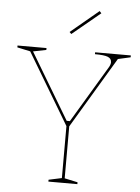

<svg xmlns="http://www.w3.org/2000/svg" viewBox="-61 -976 748 1023"><g transform="rotate(5 313.0 -464.5)"><path d="M237 0V-10L307 -25V-303L80 -683L10 -698V-708H165V-698L95 -684L306 -331H323L506 -637Q510 -644 512 -650.5Q514 -657 514 -662Q514 -682 494.5 -690Q475 -698 425 -698V-708H616V-698L549 -683L322 -303V-25L392 -10V0ZM290 -794 280 -804 430 -929 440 -918Z"/></g></svg>

Font: Kalnia Thin
Style: Regular
Weight: 100
Version: Version 1.105